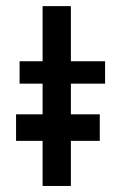

<svg xmlns="http://www.w3.org/2000/svg" viewBox="-20 -616 399 636"><path d="M214.8 -338.9V-237.3H310.5V-149.4H214.8V0H121.1V-149.4H33.2V-237.3H121.1V-338.9H44.9V-413.1H121.1V-595.7H214.8V-413.1H328.1V-338.9Z"/></svg>

Font: Josefin Sans CFJ
Style: Regular
Weight: 400
Designer: Santiago Orozco
Foundry: Typemade
Version: Version 2.000